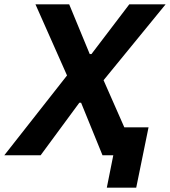

<svg xmlns="http://www.w3.org/2000/svg" viewBox="-60 -718 786 888"><path d="M434 150H570L627 -129H515L419 -347L706 -698H538L363 -468H355L260 -698H104L250 -369L-40 0H128L307 -243H315L414 0H464Z"/></svg>

Font: Braiins Sans
Style: Bold Italic
Weight: 700
Italic angle: -11.31°
Designer: Mike Abbink, Paul van der Laan, Pieter van Rosmalen, Jiri Chlebus, Lubos Buracinsky
Foundry: Bold Monday, Sudetype
Version: Version 1.000;hotconv 1.0.109;makeotfexe 2.5.65596